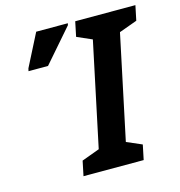

<svg xmlns="http://www.w3.org/2000/svg" viewBox="-106 -808 846 903"><g transform="rotate(-15 317.0 -357.0)"><path d="M190 0 205 -72 292 -104 399 -610 326 -642 341 -714H634L619 -642L531 -610L424 -104L498 -72L483 0ZM68 -544 71 -557 151 -714H305L303 -705L163 -544Z"/></g></svg>

Font: Noto Sans Condensed
Style: Bold Italic
Weight: 700
Width: 3
Italic angle: -12°
Designer: Monotype Design Team
Foundry: Monotype Imaging Inc.
Version: Version 2.013; ttfautohint (v1.8.4.7-5d5b)